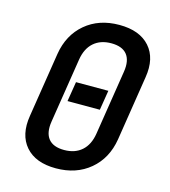

<svg xmlns="http://www.w3.org/2000/svg" viewBox="-111 -829 823 929"><g transform="rotate(15 300.0 -365.0)"><path d="M254 10Q152 10 102 -47.5Q52 -105 68 -203L119 -527Q135 -625 203 -682.5Q271 -740 373 -740Q475 -740 525.5 -683Q576 -626 560 -528L509 -203Q493 -105 424.5 -47.5Q356 10 254 10ZM270 -86Q324 -86 358 -116Q392 -146 401 -203L452 -527Q461 -584 437 -614Q413 -644 358 -644Q304 -644 270 -614Q236 -584 227 -527L176 -203Q167 -146 191 -116Q215 -86 270 -86ZM225 -319 241 -418H403L387 -319Z"/></g></svg>

Font: NKDuy Mono SemiBold
Style: Italic
Weight: 600
Italic angle: -9°
Monospace: yes
Designer: NKDuy
Foundry: NKDuy
Version: Version 2.251; ttfautohint (v1.8.4.7-5d5b)